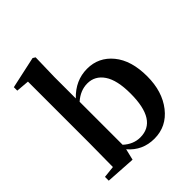

<svg xmlns="http://www.w3.org/2000/svg" viewBox="-226 -961 1119 1119"><g transform="rotate(-45 333.5 -401.5)"><path d="M242.2 -445.3V-90.8Q289.1 -47.9 345.7 -47.9Q486.3 -47.9 486.3 -269.5Q486.3 -379.9 449.2 -434.6Q412.1 -489.3 349.6 -489.3Q292 -489.3 242.2 -445.3ZM240.2 -651.4V-474.6Q312.5 -550.8 409.2 -550.8Q503.9 -550.8 564.9 -476.6Q626 -402.3 626 -271.5Q626 -146.5 562.5 -65.4Q499 15.6 398.4 15.6Q300.8 15.6 238.3 -57.6L221.7 11.7L37.1 0V-31.2L110.4 -39.1Q112.3 -154.3 112.3 -235.4V-741.2L31.2 -748V-776.4L228.5 -819.3L244.1 -809.6Z"/></g></svg>

Font: GenRyuMin TW TTF Bold
Style: Regular
Weight: 700
Version: Version 1.300